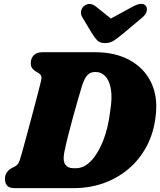

<svg xmlns="http://www.w3.org/2000/svg" viewBox="-20 -969 825 989"><path d="M5.5 -48Q5.5 -67.5 16 -81.8Q26.5 -96 41 -103.5L56.5 -111.5Q69 -118 75.5 -129.5Q82 -141 92 -178Q103.5 -219.5 118 -273Q132.5 -326.5 147 -381Q161.5 -435.5 173.5 -481.5Q185.5 -527.5 192 -554.5Q198.5 -580.5 180 -591.5L166 -600Q153 -607.5 145.8 -617.5Q138.5 -627.5 138.5 -643Q138.5 -668.5 153.8 -684.2Q169 -700 197.5 -700H470.5Q574 -700 648.2 -659.2Q722.5 -618.5 758.2 -544.8Q794 -471 782 -373Q772.5 -285.5 735.8 -216.2Q699 -147 641.8 -98.8Q584.5 -50.5 512.8 -25.2Q441 0 361 0H56Q26 0 15.8 -13.8Q5.5 -27.5 5.5 -48ZM371.5 -102.5Q412.5 -102.5 448.8 -140Q485 -177.5 511.2 -243.8Q537.5 -310 547.5 -396Q559 -466 551 -510.8Q543 -555.5 522 -576.8Q501 -598 475 -598H468.5Q446 -598 430.2 -581.8Q414.5 -565.5 401.5 -524Q396 -505.5 384 -464.5Q372 -423.5 357.8 -372.2Q343.5 -321 331 -270.8Q318.5 -220.5 311 -183.5Q303 -141 316 -121.8Q329 -102.5 358 -102.5ZM616 -797.5Q589 -775 568.2 -761Q547.5 -747 521 -747Q494.5 -747 481 -760.8Q467.5 -774.5 453.5 -797.5L404 -880Q394 -897 397.8 -913Q401.5 -929 413.5 -938.5Q442.5 -960.5 474.5 -935L551 -873.5L664 -935Q712.5 -961.5 731.5 -938.5Q738.5 -929.5 735.8 -912.5Q733 -895.5 711.5 -877.5Z"/></svg>

Font: Fraunces 72pt S100 Black
Style: Italic
Weight: 900
Italic angle: -16°
Version: Version 1.000; ttfautohint (v1.8.3)